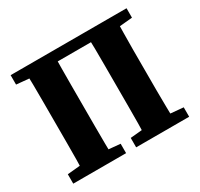

<svg xmlns="http://www.w3.org/2000/svg" viewBox="-140 -832 1047 1007"><g transform="rotate(-30 383.5 -328.5)"><path d="M108 0Q110 -51 110.5 -101.5Q111 -152 111 -204Q111 -256 111 -307V-350Q111 -401 111 -452.5Q111 -504 110.5 -555.5Q110 -607 108 -657H284Q283 -608 282.5 -556.5Q282 -505 282 -454Q282 -403 282 -350V-308Q282 -256 282 -204.5Q282 -153 282.5 -102.5Q283 -52 284 0ZM483 0Q485 -51 485.5 -101.5Q486 -152 486 -204Q486 -256 486 -308V-350Q486 -401 486 -452.5Q486 -504 485.5 -555.5Q485 -607 483 -657H659Q658 -608 657 -556.5Q656 -505 656 -454Q656 -403 656 -350V-307Q656 -256 656 -204.5Q656 -153 657 -102.5Q658 -52 659 0ZM33 0V-57L172 -70H213L353 -57V0ZM414 0V-57L553 -70H592L735 -57V0ZM33 -600V-657H185V-587H171ZM582 -587V-657H735V-600L596 -587ZM198 -596V-657H569V-596Z"/></g></svg>

Font: Source Serif 4 18pt
Style: Bold
Weight: 700
Designer: Frank Grießhammer
Foundry: Adobe Systems Incorporated
Version: Version 4.004;hotconv 1.0.116;makeotfexe 2.5.65601